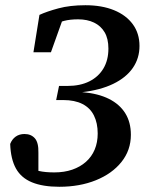

<svg xmlns="http://www.w3.org/2000/svg" viewBox="-20 -699 569 735"><path d="M207 16Q144 16 102.5 -1Q61 -18 41 -54Q21 -90 19 -148Q26 -166 40 -176Q54 -186 74 -186Q99 -186 113.5 -169.5Q128 -153 127 -114V-21L83 -60Q105 -50 129 -44.5Q153 -39 188 -39Q226 -39 256.5 -49.5Q287 -60 309 -79.5Q331 -99 342.5 -126.5Q354 -154 354 -188Q354 -228 339.5 -257Q325 -286 295.5 -301Q266 -316 222 -316H195L206 -370H238Q287 -370 322 -387.5Q357 -405 376 -437Q395 -469 395 -513Q395 -551 380.5 -575.5Q366 -600 340 -612.5Q314 -625 279 -625Q248 -625 225 -619Q202 -613 181 -604L185 -639L229 -650L175 -499H108L131 -642Q159 -655 203.5 -667Q248 -679 307 -679Q370 -679 416.5 -660Q463 -641 488.5 -606Q514 -571 514 -523Q514 -476 488.5 -439Q463 -402 413.5 -378Q364 -354 293 -346H297Q356 -341 397 -320.5Q438 -300 459.5 -265.5Q481 -231 481 -183Q481 -124 445 -79Q409 -34 347 -9Q285 16 207 16Z"/></svg>

Font: Source Serif 4 SemiBold
Style: Italic
Weight: 600
Italic angle: -12°
Designer: Frank Grießhammer
Foundry: Adobe Systems Incorporated
Version: Version 4.004;hotconv 1.0.116;makeotfexe 2.5.65601